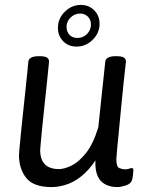

<svg xmlns="http://www.w3.org/2000/svg" viewBox="-20 -753 597 779"><path d="M453 -525Q474 -525 482.5 -519.5Q491 -514 491 -503Q491 -503 488 -476.5Q485 -450 480.5 -407.5Q476 -365 471.5 -316.5Q467 -268 462.5 -223Q458 -178 455 -146Q452 -114 452 -107Q452 -76 464 -71Q476 -66 488 -66Q497 -66 503.5 -68.5Q510 -71 515 -71Q521 -71 521 -64Q521 -63 520.5 -53.5Q520 -44 517 -27Q513 -8 491.5 -1Q470 6 457 6Q414 6 390.5 -17.5Q367 -41 367 -92V-141L385 -132Q357 -81 324.5 -50.5Q292 -20 257.5 -7Q223 6 189 6Q116 6 86.5 -31Q57 -68 57 -124Q57 -127 59.5 -156Q62 -185 66.5 -228Q71 -271 76 -318.5Q81 -366 85.5 -408Q90 -450 92.5 -476.5Q95 -503 95 -503Q98 -525 137 -525H141Q162 -525 170.5 -519.5Q179 -514 179 -503Q179 -503 176.5 -478Q174 -453 170 -413.5Q166 -374 161 -329Q156 -284 152 -243Q148 -202 145.5 -175Q143 -148 143 -144Q143 -106 162 -86.5Q181 -67 219 -67Q241 -67 270 -81Q299 -95 328.5 -131.5Q358 -168 379 -237Q383 -275 387 -313Q391 -351 394.5 -385Q398 -419 401 -445.5Q404 -472 405.5 -487.5Q407 -503 407 -503Q410 -525 449 -525ZM308 -733Q341 -733 362.5 -711Q384 -689 384 -657Q384 -619 356 -591.5Q328 -564 291 -564Q257 -564 236 -586Q215 -608 215 -640Q215 -678 243 -705.5Q271 -733 308 -733ZM305 -698Q283 -698 266.5 -682Q250 -666 250 -644Q250 -624 262 -611.5Q274 -599 294 -599Q317 -599 333 -615Q349 -631 349 -654Q349 -673 336.5 -685.5Q324 -698 305 -698Z"/></svg>

Font: Asap VF Beta
Style: Italic
Weight: 400
Italic angle: -6°
Designer: Pablo Cosgaya
Foundry: Pablo Cosgaya
Version: Version 1.007